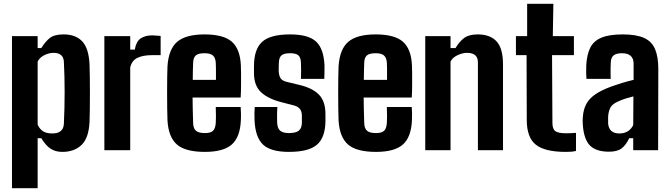

<svg xmlns="http://www.w3.org/2000/svg" viewBox="-20 -790 3527 1010"><path d="M43 200V-600H178V-537H197Q219 -572 242.5 -590.5Q266 -609 315 -609Q378 -609 412.5 -572.5Q447 -536 451 -451Q452 -424 452.5 -384Q453 -344 453 -299Q453 -254 452.5 -214.5Q452 -175 451 -149Q447 -64 409 -27.5Q371 9 308 9Q272 9 246.5 -7.5Q221 -24 197 -63H178V200ZM255 -88Q313 -88 316 -138Q320 -220 320 -305.5Q320 -391 316 -466Q313 -512 262 -512Q237 -512 212.5 -499.5Q188 -487 178 -466V-134Q190 -109 208 -98.5Q226 -88 255 -88Z M529 0V-600H665V-529H689Q696 -571 719.5 -587.5Q743 -604 781 -604Q793 -604 805 -602.5Q817 -601 825 -601V-500H782Q732 -500 702.5 -485.5Q673 -471 665 -435V0Z M1115 -227H1246Q1247 -218 1247.5 -195.5Q1248 -173 1247 -157Q1243 -68 1199 -29.5Q1155 9 1058 9Q955 9 910.5 -30Q866 -69 861 -157Q860 -183 859.5 -222Q859 -261 859 -303.5Q859 -346 859.5 -382.5Q860 -419 861 -441Q867 -532 912.5 -570.5Q958 -609 1056 -609Q1155 -609 1199 -571Q1243 -533 1247 -447Q1248 -435 1248 -406Q1248 -377 1248 -342.5Q1248 -308 1246 -277H993Q993 -245 994 -212Q995 -179 996 -142Q997 -114 1011 -102Q1025 -90 1058 -90Q1088 -90 1100.5 -102Q1113 -114 1115 -143Q1116 -158 1116 -178Q1116 -198 1115 -227ZM1056 -510Q1023 -510 1010 -498.5Q997 -487 996 -461Q995 -437 994.5 -414.5Q994 -392 994 -370H1116Q1116 -400 1116 -426.5Q1116 -453 1115 -461Q1113 -487 1099.5 -498.5Q1086 -510 1056 -510Z M1500 9Q1404 9 1363.5 -29.5Q1323 -68 1319 -157Q1318 -179 1318.5 -198.5Q1319 -218 1320 -227H1439Q1437 -195 1437.5 -175.5Q1438 -156 1438 -142Q1440 -113 1455 -101.5Q1470 -90 1500 -90Q1535 -90 1551 -102Q1567 -114 1568 -143Q1568 -164 1568 -184Q1567 -204 1558.5 -216Q1550 -228 1528 -235L1458 -253Q1389 -271 1352.5 -305.5Q1316 -340 1316 -406Q1316 -424 1316 -441Q1316 -531 1359 -570Q1402 -609 1506 -609Q1602 -609 1642.5 -571.5Q1683 -534 1687 -446Q1687 -438 1687 -423.5Q1687 -409 1686.5 -394.5Q1686 -380 1686 -375H1563Q1564 -393 1564 -420.5Q1564 -448 1563 -461Q1562 -488 1549.5 -499Q1537 -510 1506 -510Q1474 -510 1461 -499Q1448 -488 1447 -461Q1447 -458 1446.5 -448.5Q1446 -439 1446 -418Q1447 -393 1455.5 -379Q1464 -365 1490 -359L1552 -344Q1622 -328 1657 -293Q1692 -258 1692 -190Q1692 -181 1692 -172Q1692 -163 1692 -153Q1691 -66 1647 -28.5Q1603 9 1500 9Z M2015 -227H2146Q2147 -218 2147.5 -195.5Q2148 -173 2147 -157Q2143 -68 2099 -29.5Q2055 9 1958 9Q1855 9 1810.5 -30Q1766 -69 1761 -157Q1760 -183 1759.5 -222Q1759 -261 1759 -303.5Q1759 -346 1759.5 -382.5Q1760 -419 1761 -441Q1767 -532 1812.5 -570.5Q1858 -609 1956 -609Q2055 -609 2099 -571Q2143 -533 2147 -447Q2148 -435 2148 -406Q2148 -377 2148 -342.5Q2148 -308 2146 -277H1893Q1893 -245 1894 -212Q1895 -179 1896 -142Q1897 -114 1911 -102Q1925 -90 1958 -90Q1988 -90 2000.5 -102Q2013 -114 2015 -143Q2016 -158 2016 -178Q2016 -198 2015 -227ZM1956 -510Q1923 -510 1910 -498.5Q1897 -487 1896 -461Q1895 -437 1894.5 -414.5Q1894 -392 1894 -370H2016Q2016 -400 2016 -426.5Q2016 -453 2015 -461Q2013 -487 1999.5 -498.5Q1986 -510 1956 -510Z M2217 0V-600H2350V-537H2376Q2397 -572 2422 -590.5Q2447 -609 2493 -609Q2558 -609 2592 -572.5Q2626 -536 2626 -451V0H2494V-462Q2494 -512 2437 -512Q2413 -512 2386.5 -499.5Q2360 -487 2350 -466V0Z M2956 9Q2846 9 2798.5 -29Q2751 -67 2751 -159L2750 -500H2694V-600H2753V-770H2891L2888 -600H2999V-500H2884L2886 -143Q2886 -111 2901.5 -100Q2917 -89 2957 -89Q2971 -89 2983 -89.5Q2995 -90 3010 -91V4Q2998 7 2985 8Q2972 9 2956 9Z M3184 8Q3117 8 3084.5 -23.5Q3052 -55 3046 -131Q3045 -140 3045 -153.5Q3045 -167 3046 -175Q3049 -215 3064.5 -243.5Q3080 -272 3112 -294Q3144 -316 3199 -336Q3227 -346 3253.5 -354Q3280 -362 3313 -370V-455Q3313 -510 3251 -510Q3223 -510 3208.5 -499Q3194 -488 3193 -462Q3192 -454 3192 -435Q3192 -416 3192 -397.5Q3192 -379 3193 -375H3065Q3064 -384 3063.5 -405Q3063 -426 3064 -447Q3067 -503 3085 -539Q3103 -575 3144 -592Q3185 -609 3256 -609Q3327 -609 3368 -590.5Q3409 -572 3426 -531.5Q3443 -491 3443 -426L3442 0H3311V-63H3290Q3273 -27 3250 -9.5Q3227 8 3184 8ZM3238 -88Q3289 -88 3311 -132L3312 -283Q3292 -278 3271 -271.5Q3250 -265 3231 -256Q3199 -242 3189.5 -221Q3180 -200 3179 -175Q3179 -162 3179 -156.5Q3179 -151 3179 -140Q3184 -88 3238 -88Z"/></svg>

Font: Big Shoulders Text ExtraBold
Style: Regular
Weight: 800
Designer: Patric King
Foundry: XO Type Co
Version: Version 1.000; ttfautohint (v1.8.2)